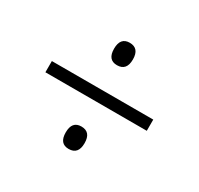

<svg xmlns="http://www.w3.org/2000/svg" viewBox="-104 -701 722 697"><g transform="rotate(30 257.0 -352.5)"><path d="M256 -481Q217 -481 217 -528Q217 -575 256 -575Q296 -575 296 -528Q296 -481 256 -481ZM44 -329V-376H469V-329ZM256 -130Q217 -130 217 -177Q217 -224 256 -224Q296 -224 296 -177Q296 -130 256 -130Z"/></g></svg>

Font: Noto Sans Lao UI SemCond Light
Style: Regular
Weight: 300
Width: 4
Designer: Monotype Design Team
Foundry: Monotype Imaging Inc.
Version: Version 2.000; ttfautohint (v1.8.4.7-5d5b)